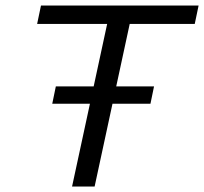

<svg xmlns="http://www.w3.org/2000/svg" viewBox="-20 -678 742 698"><path d="M242 0 384 -658H466L324 0ZM115 -591 129 -658H702L688 -591ZM170 -301 183 -364H540L527 -301Z"/></svg>

Font: Ysabeau Office Medium
Style: Italic
Weight: 500
Italic angle: -12°
Designer: Christian Thalmann (Catharsis Fonts)
Version: Version 2.001;gftools[0.9.30]; featfreeze: tnum,lnum,ss02